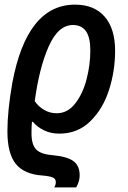

<svg xmlns="http://www.w3.org/2000/svg" viewBox="-20 -569 553 829"><path d="M221 217Q221 204 209.5 198Q198 192 165 189Q85 184 48.5 139Q12 94 12 -2Q12 -90 33 -210Q96 -549 304 -549Q387 -549 432 -497Q477 -445 477 -350Q477 -262 450.5 -180Q424 -98 369.5 -45Q315 8 236 8Q199 8 169.5 -6.5Q140 -21 122 -43H118Q116 -27 116 7Q116 55 136 76Q156 97 207 101Q271 107 297.5 127Q324 147 324 188Q324 214 309 240H214Q221 230 221 217ZM370 -351Q370 -408 351 -434.5Q332 -461 295 -461Q231 -461 190 -368Q149 -275 130 -132Q146 -109 170.5 -94.5Q195 -80 225 -80Q272 -80 305 -122.5Q338 -165 354 -227.5Q370 -290 370 -351Z"/></svg>

Font: Noto Sans UI NarrowMedium
Style: Italic
Weight: 500
Width: 4
Italic angle: -12°
Designer: Monotype Design Team
Foundry: Monotype Imaging Inc.
Version: Version 1.001